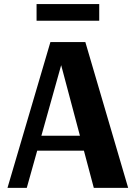

<svg xmlns="http://www.w3.org/2000/svg" viewBox="-20 -902 651 922"><path d="M16 0 222.1 -700H389.8L595.4 0H430.4L261.8 -633.9H286.3L108.6 0ZM130.3 -178.5V-250.2H412.7V-178.5ZM155.6 -802.3V-882.4H456.5V-802.3Z"/></svg>

Font: Sutasoma
Style: Regular
Weight: 400
Designer: Izhar Fathurrohim, Akbar Rohmanto, Arusyal Khofiqoini
Foundry: Kiwari Kolektiv
Version: Version 1.102